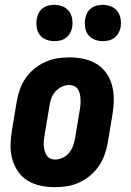

<svg xmlns="http://www.w3.org/2000/svg" viewBox="-20 -765 540 793"><path d="M207 8Q177 8 148 2Q119 -4 95 -18.5Q71 -33 55 -56Q39 -79 31 -107Q23 -135 23.5 -164.5Q24 -194 29 -225L49 -345Q53 -369 61.5 -394Q70 -419 85 -441Q100 -463 121 -480.5Q142 -498 166.5 -509Q191 -520 216 -524Q241 -528 266 -528Q296 -528 325 -522Q354 -516 378 -501.5Q402 -487 418.5 -464Q435 -441 442.5 -413Q450 -385 450 -355.5Q450 -326 445 -295L425 -175Q421 -151 412 -126Q403 -101 388 -79Q373 -57 352 -39.5Q331 -22 307 -11Q283 0 257.5 4Q232 8 207 8ZM207 -106Q223 -106 239 -113.5Q255 -121 265.5 -134Q276 -147 281.5 -162.5Q287 -178 290 -194L310 -314Q312 -325 312.5 -336Q313 -347 312.5 -357.5Q312 -368 309.5 -378Q307 -388 301.5 -396.5Q296 -405 286.5 -409.5Q277 -414 266 -414Q250 -414 234.5 -406.5Q219 -399 208 -386Q197 -373 191.5 -357.5Q186 -342 184 -326L164 -206Q162 -195 161 -184Q160 -173 161 -162.5Q162 -152 164.5 -142Q167 -132 172.5 -123.5Q178 -115 187 -110.5Q196 -106 207 -106ZM404 -595Q387 -595 370.5 -601.5Q354 -608 344 -621.5Q334 -635 331.5 -652.5Q329 -670 332 -688Q334 -700 340 -711.5Q346 -723 356.5 -731Q367 -739 379.5 -742Q392 -745 405 -745Q422 -745 438.5 -738.5Q455 -732 465 -718.5Q475 -705 478 -687.5Q481 -670 478 -652Q476 -640 469.5 -628.5Q463 -617 452.5 -609Q442 -601 429.5 -598Q417 -595 404 -595ZM204 -595Q187 -595 170.5 -601.5Q154 -608 144 -621.5Q134 -635 131.5 -652.5Q129 -670 132 -688Q134 -700 140 -711.5Q146 -723 156.5 -731Q167 -739 179.5 -742Q192 -745 205 -745Q222 -745 238.5 -738.5Q255 -732 265 -718.5Q275 -705 278 -687.5Q281 -670 278 -652Q276 -640 269.5 -628.5Q263 -617 252.5 -609Q242 -601 229.5 -598Q217 -595 204 -595Z"/></svg>

Font: Iosevka Term Curly Heavy
Style: Italic
Weight: 900
Italic angle: -9°
Designer: Belleve Invis
Foundry: Belleve Invis
Version: Version 32.3.0